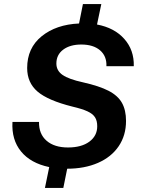

<svg xmlns="http://www.w3.org/2000/svg" viewBox="-20 -835 694 940"><path d="M290 85H200L221 -17Q130 -36 83 -93.5Q36 -151 41 -238H171Q170 -179 208 -146Q246 -113 313 -113Q379 -113 417.5 -141.5Q456 -170 456 -217Q456 -244 445 -261Q434 -278 408 -290Q382 -302 335 -313Q215 -343 164 -386.5Q113 -430 113 -502Q113 -600 184 -657.5Q255 -715 367 -720L386 -815H476L455 -715Q540 -699 588.5 -644.5Q637 -590 635 -511H501Q503 -560 470 -588.5Q437 -617 378 -617Q323 -617 289.5 -592Q256 -567 256 -524Q256 -489 286.5 -468Q317 -447 386 -432Q466 -414 511.5 -390.5Q557 -367 577 -331.5Q597 -296 597 -243Q597 -172 561 -119Q525 -66 459.5 -37.5Q394 -9 309 -9Z"/></svg>

Font: Mona Sans SemiBold
Style: Italic
Weight: 600
Italic angle: -11.7°
Designer: Deni Anggara
Foundry: GitHub
Version: Version 2.000